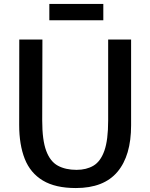

<svg xmlns="http://www.w3.org/2000/svg" viewBox="-20 -943 760 971"><path d="M363.5 8Q260 8 196.8 -30Q133.5 -68 105.2 -139.5Q77 -211 77 -311L77.5 -743H194.5L193.5 -333.5Q193.5 -234 213.8 -180Q234 -126 272.8 -105Q311.5 -84 367 -84Q417 -84 452.8 -105.2Q488.5 -126.5 507.8 -180.5Q527 -234.5 527 -333.5V-743H643V-309Q643 -156 574 -74Q505 8 363.5 8ZM229.5 -840.5V-923H502.5V-840.5Z"/></svg>

Font: Tracken
Style: Regular
Weight: 400
Designer: Eben Sorkin
Foundry: Eben Sorkin
Version: Version 2.001